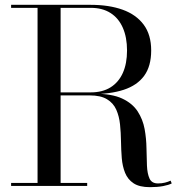

<svg xmlns="http://www.w3.org/2000/svg" viewBox="-20 -770 751 795"><path d="M206 -380V-387.5H356Q404 -387.5 437.5 -408.2Q471 -429 488.5 -467.8Q506 -506.5 506 -561Q506 -615.5 488.5 -655.2Q471 -695 437.5 -716.2Q404 -737.5 356 -737.5H26V-750H356Q431.5 -750 487.8 -729.8Q544 -709.5 575 -667.8Q606 -626 606 -561Q606 -496 577 -456.2Q548 -416.5 492.2 -398.2Q436.5 -380 356 -380ZM26 0V-12.5H341V0ZM135.5 -6.5V-741.5H231V-6.5ZM601 5Q557.5 5 533.2 -11Q509 -27 498 -54.2Q487 -81.5 484.2 -115.2Q481.5 -149 481 -185Q480.5 -221 477 -254.8Q473.5 -288.5 461.5 -315.8Q449.5 -343 423.2 -359Q397 -375 351 -375H206V-382H371Q443 -382 485.8 -362Q528.5 -342 550 -308.8Q571.5 -275.5 578.8 -235.8Q586 -196 586.5 -156.5Q587 -117 588.5 -83.8Q590 -50.5 599.2 -30.5Q608.5 -10.5 634 -10.5Q650 -10.5 663 -13.8Q676 -17 686.5 -22L691 -10.5Q679 -4 655.5 0.5Q632 5 601 5Z"/></svg>

Font: Bodoni Moda 18pt
Style: Regular
Weight: 400
Designer: Owen Earl
Foundry: indestructible type
Version: Version 2.005